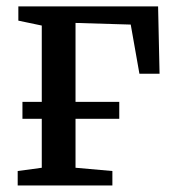

<svg xmlns="http://www.w3.org/2000/svg" viewBox="-20 -566 537 586"><path d="M36 -546.5H462.5L467 -341H405.5L379 -491L210.5 -496V-255H344V-203.5H210.5V-54L323 -44V0H34V-44L107.5 -54V-203.5H48.5V-255H107.5V-488L36 -503Z"/></svg>

Font: Merriweather 12pt
Style: Regular
Weight: 400
Designer: Eben Sorkin
Foundry: Eben Sorkin
Version: Version 2.100